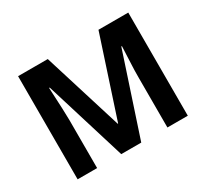

<svg xmlns="http://www.w3.org/2000/svg" viewBox="-131 -839 1111 1036"><g transform="rotate(-30 424.5 -321.5)"><path d="M477.5 0H353L198.2 -503.9H194.3Q202.6 -345.2 202.6 -298.8V0H81.1V-642.6H266.1L418.5 -151.4H420.9L582 -642.6H767.6V0H640.6V-304.2Q640.6 -335 641.1 -353.5Q641.1 -361.8 642.1 -380.1Q643.1 -398.4 644.5 -435.5Q646 -472.7 647.5 -502.9H643.6Z"/></g></svg>

Font: Khula Bold
Style: Regular
Weight: 700
Designer: Erin McLaughlin, Steve Matteson
Version: Version 1.000;PS 1.0;hotconv 1.0.72;makeotf.lib2.5.5900